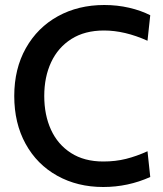

<svg xmlns="http://www.w3.org/2000/svg" viewBox="-20 -734 653 768"><path d="M37 -350Q37 -459 83.5 -541.5Q130 -624 211.5 -669Q293 -714 397 -714Q449 -714 496.5 -703Q544 -692 581 -673L570 -571Q479 -612 396 -612Q319 -612 265.5 -578Q212 -544 184.5 -485Q157 -426 157 -350Q157 -274 184 -215Q211 -156 264 -122Q317 -88 393 -88Q442 -88 484 -98.5Q526 -109 570 -129L581 -26Q492 14 393 14Q290 14 209 -31Q128 -76 82.5 -158.5Q37 -241 37 -350Z"/></svg>

Font: Cabin Medium
Style: Regular
Weight: 500
Designer: Pablo Impallari
Foundry: Pablo Impallari. http://www.impallari.com Igino Marini. http://www.ikern.com
Version: Version 2.001